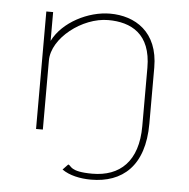

<svg xmlns="http://www.w3.org/2000/svg" viewBox="-48 -510 721 731"><g transform="rotate(5 312.5 -144.0)"><path d="M326 174C445 174 529 105 529 -58V-272C529 -409 439 -462 344 -462C261 -462 164 -413 127 -339V-449H101V0H127V-264C127 -350 240 -437 339 -437C426 -437 503 -399 503 -269V-46C503 89 434 151 329 151C241 151 248 127 235 124L215 145C243 165 284 174 326 174Z"/></g></svg>

Font: Inconsolata Expanded ExtraLight
Style: Regular
Weight: 200
Width: 7
Monospace: yes
Designer: Raph Levien, Cyreal, Brenton Simpson
Foundry: Raph Levien, Cyreal, Google
Version: Version 3.100